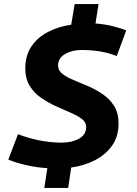

<svg xmlns="http://www.w3.org/2000/svg" viewBox="-20 -824 679 949"><path d="M604 -674 557 -547Q517 -563 473 -570Q429 -577 383 -577Q337 -577 302 -557Q267 -537 267 -500Q267 -476 288.5 -459Q310 -442 344.5 -428Q379 -414 417 -397.5Q455 -381 489 -357.5Q523 -334 544.5 -299.5Q566 -265 566 -214Q566 -150 534.5 -105Q503 -60 450 -32.5Q397 -5 332 4L317 105H199L214 7Q159 4 108.5 -8Q58 -20 21 -35L69 -161Q113 -143 170.5 -131Q228 -119 285 -119Q335 -119 370.5 -138.5Q406 -158 406 -197Q406 -220 384 -236.5Q362 -253 328 -267.5Q294 -282 255.5 -299.5Q217 -317 182.5 -341Q148 -365 126.5 -400Q105 -435 105 -486Q105 -549 135 -594Q165 -639 217 -666Q269 -693 332 -702L349 -804H467L452 -708Q502 -704 540 -694Q578 -684 604 -674Z"/></svg>

Font: Georama
Style: Bold Italic
Weight: 700
Italic angle: -9°
Designer: Jean-Baptiste Levee
Foundry: Production Type
Version: Version 1.000